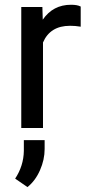

<svg xmlns="http://www.w3.org/2000/svg" viewBox="-20 -532 371 798"><path d="M315.4 -420.9 313 -421.4Q293.5 -424.8 272 -424.8Q271.5 -424.8 271 -424.8Q188.5 -424.8 158.7 -355.5V-2V0H156.2H70.3H68.4V-2V-501V-502.9H70.3H154.3H156.2V-501L157.7 -450.2Q200.2 -512.2 274.9 -512.2H275.4Q300.8 -512.2 314 -505.4L315.4 -504.9V-503.4V-423.8ZM94.2 245.6 43 210.4Q78.1 157.2 79.1 95.2V50.3H165.5V87.4Q165.5 131.8 146.2 175.5Q127 219.2 94.2 245.6Z"/></svg>

Font: MAUL
Style: Regular
Weight: 400
Designer: MAUL
Version: Version 1.0; 2020; ttfautohint (v1.8.3)